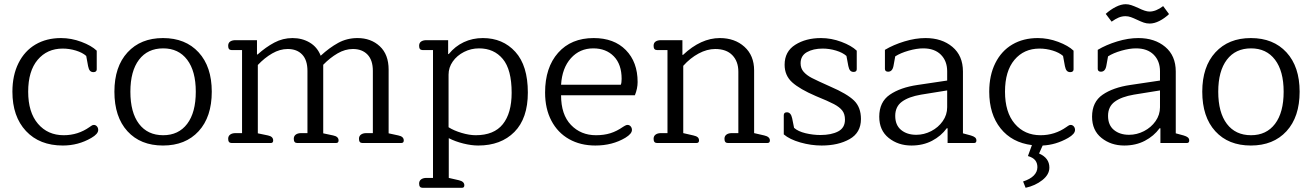

<svg xmlns="http://www.w3.org/2000/svg" viewBox="-20 -680 6240 913"><path d="M39 -244Q39 -322 68 -380Q97 -438 149 -468.5Q201 -499 270 -499Q319 -499 367 -481Q415 -463 440 -439V-350Q440 -344 436 -340.5Q432 -337 424 -337Q414 -337 408 -343.5Q402 -350 399 -365L390 -414Q372 -430 341 -439.5Q310 -449 278 -449Q204 -449 159 -395.5Q114 -342 114 -244Q114 -146 160.5 -91.5Q207 -37 283 -37Q351 -37 406 -76Q408 -77 414 -81.5Q420 -86 426 -86Q435 -86 441 -79Q447 -72 447 -62Q447 -43 414 -24Q352 12 279 12Q168 12 103.5 -57Q39 -126 39 -244Z M524 -244Q524 -363 586.5 -431Q649 -499 755 -499Q862 -499 924.5 -431Q987 -363 987 -244Q987 -124 924.5 -56Q862 12 755 12Q648 12 586 -56Q524 -124 524 -244ZM911 -244Q911 -342 870 -396Q829 -450 756 -450Q682 -450 641 -396Q600 -342 600 -244Q600 -145 641 -91Q682 -37 756 -37Q829 -37 870 -91Q911 -145 911 -244Z M1065 -20Q1065 -33 1074.5 -40Q1084 -47 1100 -47H1131V-442H1081Q1065 -442 1065 -462Q1065 -476 1074.5 -482.5Q1084 -489 1100 -489H1202V-421H1205Q1244 -456 1284.5 -477.5Q1325 -499 1371 -499Q1417 -499 1453 -477.5Q1489 -456 1505 -415Q1546 -453 1588 -476Q1630 -499 1680 -499Q1744 -499 1786 -460Q1828 -421 1828 -349V-46L1874 -36Q1900 -31 1900 -12Q1900 0 1888 0H1703Q1687 0 1687 -20Q1687 -33 1696.5 -40Q1706 -47 1722 -47H1753V-343Q1753 -394 1727.5 -420.5Q1702 -447 1658 -447Q1621 -447 1585 -426Q1549 -405 1517 -372V-46L1564 -36Q1590 -31 1590 -12Q1590 0 1578 0H1393Q1377 0 1377 -20Q1377 -33 1386.5 -40Q1396 -47 1412 -47H1442V-343Q1442 -394 1417 -420.5Q1392 -447 1348 -447Q1311 -447 1274.5 -426Q1238 -405 1206 -371V-46L1254 -36Q1279 -31 1279 -12Q1279 0 1268 0H1081Q1065 0 1065 -20Z M1973 193Q1973 180 1982.5 173Q1992 166 2008 166H2039V-442H1989Q1973 -442 1973 -462Q1973 -476 1982.5 -482.5Q1992 -489 2008 -489H2111V-423H2114Q2144 -460 2185.5 -479.5Q2227 -499 2276 -499Q2371 -499 2430.5 -433.5Q2490 -368 2490 -240Q2490 -117 2426 -52.5Q2362 12 2254 12Q2222 12 2183.5 2.5Q2145 -7 2114 -23V166L2162 177Q2188 183 2188 201Q2188 213 2177 213H1989Q1973 213 1973 193ZM2413 -239Q2413 -349 2371 -399.5Q2329 -450 2258 -450Q2220 -450 2186.5 -433Q2153 -416 2133 -387.5Q2113 -359 2113 -325V-75Q2138 -59 2175 -48Q2212 -37 2242 -37Q2329 -37 2371 -89.5Q2413 -142 2413 -239Z M2572 -240Q2572 -359 2634 -429Q2696 -499 2803 -499Q2900 -499 2956 -442Q3012 -385 3012 -290Q3012 -259 2999 -227H2648Q2648 -135 2695 -86Q2742 -37 2814 -37Q2852 -37 2882.5 -46.5Q2913 -56 2943 -77Q2945 -78 2951.5 -82Q2958 -86 2964 -86Q2973 -86 2979 -79Q2985 -72 2985 -62Q2985 -44 2954 -25Q2892 12 2811 12Q2740 12 2686 -18.5Q2632 -49 2602 -106Q2572 -163 2572 -240ZM2932 -277Q2936 -286 2936 -305Q2936 -374 2899 -412Q2862 -450 2801 -450Q2737 -450 2695 -403.5Q2653 -357 2648 -277Z M3088 -20Q3088 -33 3097.5 -40Q3107 -47 3123 -47H3154V-442H3104Q3088 -442 3088 -462Q3088 -476 3097.5 -482.5Q3107 -489 3123 -489H3225V-419H3228Q3313 -499 3403 -499Q3474 -499 3520 -457.5Q3566 -416 3566 -345V-47L3614 -36Q3641 -30 3641 -12Q3641 0 3629 0H3441Q3425 0 3425 -20Q3425 -33 3434.5 -40Q3444 -47 3460 -47H3491V-339Q3491 -388 3462.5 -417.5Q3434 -447 3381 -447Q3342 -447 3302 -425.5Q3262 -404 3229 -367V-47L3277 -36Q3291 -33 3297.5 -27.5Q3304 -22 3304 -12Q3304 0 3292 0H3104Q3088 0 3088 -20Z M3707 -41V-132Q3707 -146 3722 -146Q3741 -146 3747 -117L3756 -72Q3775 -55 3810.5 -46.5Q3846 -38 3881 -38Q3933 -38 3965.5 -55Q3998 -72 3998 -111Q3998 -138 3985 -154.5Q3972 -171 3945.5 -185Q3919 -199 3860 -223Q3783 -256 3747 -288.5Q3711 -321 3711 -372Q3711 -435 3761.5 -467Q3812 -499 3884 -499Q3933 -499 3981 -481Q4029 -463 4054 -439V-351Q4054 -338 4039 -338Q4029 -338 4023 -344.5Q4017 -351 4014 -366L4005 -414Q3987 -430 3955.5 -439.5Q3924 -449 3892 -449Q3847 -449 3817 -432Q3787 -415 3787 -379Q3787 -355 3801.5 -338.5Q3816 -322 3840 -309.5Q3864 -297 3929 -268Q4008 -234 4041 -202Q4074 -170 4074 -114Q4074 -49 4020 -18.5Q3966 12 3887 12Q3837 12 3786 -2.5Q3735 -17 3707 -41Z M4161 -125Q4161 -195 4211 -229.5Q4261 -264 4343 -276L4484 -297V-341Q4484 -390 4454 -420Q4424 -450 4370 -450Q4339 -450 4300.5 -439Q4262 -428 4237 -412L4229 -368Q4224 -339 4203 -339Q4196 -339 4192 -342.5Q4188 -346 4188 -352V-443Q4228 -467 4280.5 -483Q4333 -499 4381 -499Q4459 -499 4509 -457Q4559 -415 4559 -340V-46L4596 -36Q4610 -32 4616.5 -26.5Q4623 -21 4623 -12Q4623 0 4612 0H4486V-70H4482Q4455 -33 4412 -10.5Q4369 12 4314 12Q4251 12 4206 -24Q4161 -60 4161 -125ZM4484 -170V-250L4360 -230Q4301 -220 4269 -196.5Q4237 -173 4237 -129Q4237 -85 4265 -62Q4293 -39 4337 -39Q4374 -39 4408 -56.5Q4442 -74 4463 -104Q4484 -134 4484 -170Z M4845 183Q4879 172 4896 154.5Q4913 137 4913 115Q4913 95 4902.5 82Q4892 69 4868 62L4887 10Q4792 -2 4738 -69.5Q4684 -137 4684 -244Q4684 -322 4713 -380Q4742 -438 4794 -468.5Q4846 -499 4915 -499Q4964 -499 5012 -481Q5060 -463 5085 -439V-350Q5085 -344 5081 -340.5Q5077 -337 5069 -337Q5059 -337 5053 -343.5Q5047 -350 5044 -365L5035 -414Q5017 -430 4986 -439.5Q4955 -449 4923 -449Q4849 -449 4804 -395.5Q4759 -342 4759 -244Q4759 -146 4805.5 -91.5Q4852 -37 4928 -37Q4996 -37 5051 -76Q5053 -77 5059 -81.5Q5065 -86 5071 -86Q5080 -86 5086 -79Q5092 -72 5092 -62Q5092 -43 5059 -24Q5001 9 4938 12L4921 50Q4970 71 4970 117Q4970 150 4936.5 176.5Q4903 203 4857 213Z M5387 -586Q5370 -594 5357.5 -598.5Q5345 -603 5332 -603Q5315 -603 5299.5 -596.5Q5284 -590 5266 -577L5238 -614Q5260 -634 5285.5 -647Q5311 -660 5333 -660Q5346 -660 5359.5 -655.5Q5373 -651 5393 -642Q5427 -625 5446 -625Q5477 -625 5511 -651L5539 -613Q5518 -593 5493.5 -580.5Q5469 -568 5447 -568Q5432 -568 5419 -572.5Q5406 -577 5387 -586ZM5173 -125Q5173 -195 5223 -229.5Q5273 -264 5355 -276L5496 -297V-341Q5496 -390 5466 -420Q5436 -450 5382 -450Q5351 -450 5312.5 -439Q5274 -428 5249 -412L5241 -368Q5236 -339 5215 -339Q5208 -339 5204 -342.5Q5200 -346 5200 -352V-443Q5240 -467 5292.5 -483Q5345 -499 5393 -499Q5471 -499 5521 -457Q5571 -415 5571 -340V-46L5608 -36Q5622 -32 5628.5 -26.5Q5635 -21 5635 -12Q5635 0 5624 0H5498V-70H5494Q5467 -33 5424 -10.5Q5381 12 5326 12Q5263 12 5218 -24Q5173 -60 5173 -125ZM5496 -170V-250L5372 -230Q5313 -220 5281 -196.5Q5249 -173 5249 -129Q5249 -85 5277 -62Q5305 -39 5349 -39Q5386 -39 5420 -56.5Q5454 -74 5475 -104Q5496 -134 5496 -170Z M5697 -244Q5697 -363 5759.5 -431Q5822 -499 5928 -499Q6035 -499 6097.5 -431Q6160 -363 6160 -244Q6160 -124 6097.5 -56Q6035 12 5928 12Q5821 12 5759 -56Q5697 -124 5697 -244ZM6084 -244Q6084 -342 6043 -396Q6002 -450 5929 -450Q5855 -450 5814 -396Q5773 -342 5773 -244Q5773 -145 5814 -91Q5855 -37 5929 -37Q6002 -37 6043 -91Q6084 -145 6084 -244Z"/></svg>

Font: Maitree
Style: Regular
Weight: 400
Designer: CadsonDemak Team
Foundry: CadsonDemak
Version: Version 1.000